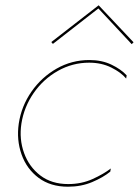

<svg xmlns="http://www.w3.org/2000/svg" viewBox="-20 -697 525 726"><path d="M61 -230Q52 -171 71 -118.5Q90 -66 132.5 -33.5Q175 -1 238 -1Q288 -1 330 -20Q372 -39 399 -60L397 -48Q370 -26 328.5 -8.5Q287 9 237 9Q171 9 126 -24.5Q81 -58 61.5 -113Q42 -168 51 -230Q61 -296 99 -350.5Q137 -405 194 -437.5Q251 -470 318 -470Q365 -470 401.5 -452.5Q438 -435 459 -412L457 -400Q438 -423 401 -441.5Q364 -460 317 -460Q254 -460 199 -429Q144 -398 107.5 -345.5Q71 -293 61 -230ZM180 -531 174 -538 353 -677 485 -537 478 -530 352 -665Z"/></svg>

Font: Jost Thin
Style: Italic
Weight: 200
Italic angle: -5°
Version: Version 3.710